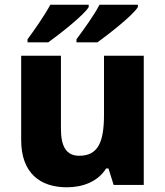

<svg xmlns="http://www.w3.org/2000/svg" viewBox="-20 -786 703 816"><path d="M566 -756V-766H403C380 -721 333 -657 305 -619V-606H394C444 -642 545 -721 566 -756ZM357 -756V-766H194C170 -721 125 -657 97 -619V-606H185C235 -642 336 -721 357 -756ZM591 -549H422V-299C422 -186 399 -124 317 -124C262 -124 239 -163 239 -238V-549H70V-191C70 -50 151 10 264 10C332 10 396 -14 431 -70H441L463 0H591Z"/></svg>

Font: Noto Sans Bengali UI ExtraBold
Style: Regular
Weight: 800
Designer: Jelle Bosma - Monotype Design Team
Foundry: Monotype Imaging Inc.
Version: Version 2.003